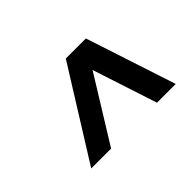

<svg xmlns="http://www.w3.org/2000/svg" viewBox="-70 -908 710 710"><g transform="rotate(-45 285.0 -553.0)"><path d="M83 -376 304 -730H409L525 -376H427L344 -630L187 -376Z"/></g></svg>

Font: MuseoModerno Medium
Style: Italic
Weight: 500
Italic angle: -9°
Designer: Pablo Cosgaya, Héctor Gatti, Marcela Romero, and the Authors of The MuseoModerno Project.
Foundry: Omnibus-Type Team
Version: Version 1.003